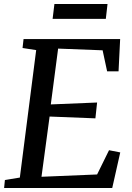

<svg xmlns="http://www.w3.org/2000/svg" viewBox="-22 -938 658 958"><path d="M-1.5 0 2.5 -40 77 -52 158.5 -688 90.5 -698.5 95.5 -743H577.5L569.5 -582H512.5L490 -687L268 -695.5L231.5 -417L462.5 -426.5L454 -347.5L225.5 -356.5L185 -56L462.5 -67.5L522 -188.5L578 -177.5L538 0ZM249.5 -918H514.5L506 -844H240.5Z"/></svg>

Font: Merriweather
Style: Italic
Weight: 400
Italic angle: -7.8°
Designer: Eben Sorkin
Foundry: Eben Sorkin
Version: Version 2.100